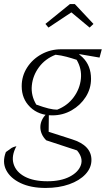

<svg xmlns="http://www.w3.org/2000/svg" viewBox="-26 -725 541 947"><path d="M199 202Q126 202 75.5 178Q25 154 4.5 114Q-16 74 3 25Q24 9 31.5 4.5Q39 0 55 -4Q29 44 41 83.5Q53 123 96 146Q139 169 208 169Q274 169 317.5 146.5Q361 124 373 89Q385 54 354 17L202 -33Q187 -48 180 -64.5Q173 -81 173 -98Q173 -119 184 -139Q195 -159 215 -171L214 -75L329 -38Q425 -8 425 64Q425 103 395.5 134.5Q366 166 315 184Q264 202 199 202ZM232 -156Q165 -156 123 -196.5Q81 -237 81 -300Q81 -350 107.5 -391.5Q134 -433 178.5 -457.5Q223 -482 276 -482Q341 -482 382 -441.5Q423 -401 423 -336Q423 -288 397 -247Q371 -206 327.5 -181Q284 -156 232 -156ZM256 -184Q307 -204 337.5 -245.5Q368 -287 373 -336.5Q378 -386 352 -430Q328 -438 302 -445Q276 -452 248 -455Q197 -435 166.5 -394Q136 -353 131 -303.5Q126 -254 153 -209Q189 -196 213.5 -190Q238 -184 256 -184ZM357 -434 276 -482H476L465 -441L366 -458ZM343 -705 435 -607 416 -589 326 -664 213 -589 198 -607 319 -705Z"/></svg>

Font: Piazzolla Thin Thin
Style: Italic
Weight: 250
Italic angle: -11.3°
Version: Version 2.005